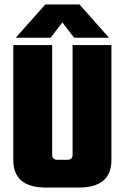

<svg xmlns="http://www.w3.org/2000/svg" viewBox="-20 -845 562 865"><path d="M307 -642H482V-124Q482 0 335 0H187Q40 0 40 -124V-642H215V-147Q215 -125 240 -125H282Q307 -125 307 -147ZM261 -744 208 -675H51L184 -825H338L471 -675H314Z"/></svg>

Font: Teko
Style: Bold
Weight: 700
Designer: Manushi Parikh, Jonny Pinhorn
Foundry: Indian Type Foundry
Version: Version 1.106;PS 1.0;hotconv 1.0.78;makeotf.lib2.5.61930; tt